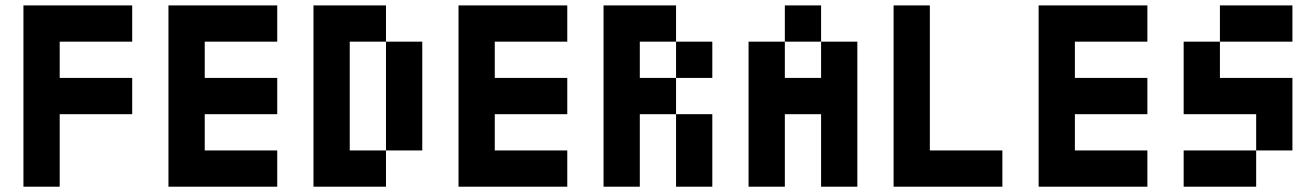

<svg xmlns="http://www.w3.org/2000/svg" viewBox="-20 -704 4962 724"><path d="M478.5 -683.6V-546.9H205.1V-410.2H478.5V-273.4H205.1V0H68.4V-683.6Z M1025.4 -683.6V-546.9H752V-410.2H1025.4V-273.4H752V-136.7H1025.4V0H615.2V-683.6Z M1435.5 -546.9H1572.3V-136.7H1435.5ZM1435.5 -683.6V-546.9H1298.8V-136.7H1435.5V0H1162.1V-683.6Z M2119.1 -683.6V-546.9H1845.7V-410.2H2119.1V-273.4H1845.7V-136.7H2119.1V0H1709V-683.6Z M2666 -410.2H2529.3V-546.9H2666ZM2529.3 -273.4H2666V0H2529.3ZM2529.3 -683.6V-546.9H2392.6V-410.2H2529.3V-273.4H2392.6V0H2255.9V-683.6Z M3076.2 -546.9H2939.5V-683.6H3076.2ZM2802.7 -546.9H2939.5V-410.2H3076.2V-546.9H3212.9V0H3076.2V-273.4H2939.5V0H2802.7Z M3349.6 -683.6H3486.3V-136.7H3759.8V0H3349.6Z M4306.6 -683.6V-546.9H4033.2V-410.2H4306.6V-273.4H4033.2V-136.7H4306.6V0H3896.5V-683.6Z M4580.1 -546.9V-683.6H4853.5V-546.9ZM4443.4 0V-136.7H4716.8V0ZM4443.4 -546.9H4580.1V-410.2H4853.5V-136.7H4716.8V-273.4H4443.4Z"/></svg>

Font: DatCub
Style: Bold
Weight: 700
Designer: GGBot
Version: 1.00